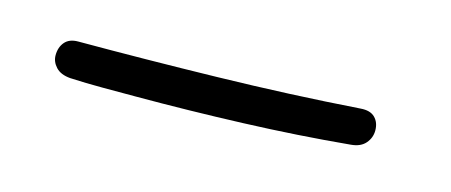

<svg xmlns="http://www.w3.org/2000/svg" viewBox="-23 -18 543 231"><g transform="rotate(15 248.0 98.0)"><path d="M409 70Q421 69 427 75Q433 81 433 91Q433 100 427 107Q421 114 409 115Q345 121 277 123.5Q209 126 144 126Q123 126 102.5 126Q82 126 62 125Q50 124 44 117.5Q38 111 38 103Q38 93 43.5 86.5Q49 80 60 80Q142 80 232.5 78Q323 76 409 70Z"/></g></svg>

Font: Playpen Sans ExtraLight
Style: Regular
Weight: 250
Designer: Laura Meseguer, Veronika Burian, José Scaglione
Foundry: TypeTogether
Version: Version 1.001